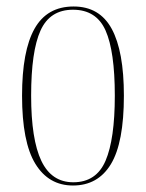

<svg xmlns="http://www.w3.org/2000/svg" viewBox="-20 -562 450 592"><path d="M205 10Q130 10 89 -57Q48 -124 48 -267Q48 -405 86.5 -473.5Q125 -542 207 -542Q287 -542 324.5 -473Q362 -404 362 -267Q362 -122 322 -56Q282 10 205 10ZM206 0Q277 0 305.5 -66.5Q334 -133 334 -267Q334 -404 305.5 -468Q277 -532 205 -532Q134 -532 105 -468Q76 -404 76 -267Q76 -132 107.5 -66Q139 0 206 0Z"/></svg>

Font: Noto Serif Display ExtraCondensed Thin
Style: Regular
Weight: 100
Width: 2
Designer: Monotype Design Team
Foundry: Monotype Imaging Inc.
Version: Version 2.009